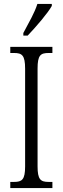

<svg xmlns="http://www.w3.org/2000/svg" viewBox="-20 -951 317 971"><path d="M98 -784V-771H120C163 -816 223 -886 242 -921V-931H169C155 -886 127 -839 98 -784ZM32 0H245V-31H226C185 -31 170 -43 170 -110V-604C170 -672 185 -683 226 -683H245V-714H32V-683H51C91 -683 107 -672 107 -604V-109C107 -42 91 -31 51 -31H32Z"/></svg>

Font: Noto Serif Myanmar ExtraCondensed Light
Style: Regular
Weight: 300
Width: 2
Designer: Ben Mitchell and the Monotype Design Team
Foundry: Monotype Imaging Inc.
Version: Version 2.106